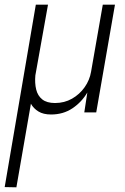

<svg xmlns="http://www.w3.org/2000/svg" viewBox="-25 -480 535 820"><path d="M180 -460H128L-5 319L45 320L107 -37Q118 -17 139 -4Q160 9 193 9Q245 9 284.5 -17.5Q324 -44 348 -85L335 0H386L466 -460H414L364 -174Q358 -138 336.5 -107.5Q315 -77 282.5 -58.5Q250 -40 210 -40Q175 -40 155.5 -55.5Q136 -71 129.5 -98Q123 -125 126 -158Z"/></svg>

Font: Jost Light
Style: Italic
Weight: 300
Italic angle: -5°
Version: Version 3.710